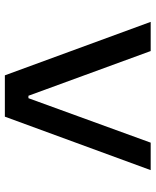

<svg xmlns="http://www.w3.org/2000/svg" viewBox="55 -695 640 790"><g transform="rotate(90 375.0 -300.0)"><path d="M190 -600 374 -97H384L567 -600H680L460 0H290L70 -600Z"/></g></svg>

Font: Martian Mono Custom sWd Rg
Style: Regular
Weight: 400
Width: 6
Monospace: yes
Designer: Alex Havermale
Foundry: Evil Martians
Version: Version 1.000